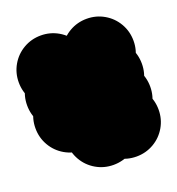

<svg xmlns="http://www.w3.org/2000/svg" viewBox="-163 -593 726 786"><g transform="rotate(-20 200.0 -200.0)"><path d="M150 -50Q150 -91 170 -125.5Q190 -160 224.5 -180Q259 -200 300 -200Q341 -200 375.5 -180Q410 -160 430 -125.5Q450 -91 450 -50Q450 -9 430 25.5Q410 60 375.5 80Q341 100 300 100Q259 100 224.5 80Q190 60 170 25.5Q150 -9 150 -50ZM150 -150Q150 -191 170 -225.5Q190 -260 224.5 -280Q259 -300 300 -300Q341 -300 375.5 -280Q410 -260 430 -225.5Q450 -191 450 -150Q450 -109 430 -74.5Q410 -40 375.5 -20Q341 0 300 0Q259 0 224.5 -20Q190 -40 170 -74.5Q150 -109 150 -150ZM150 -250Q150 -291 170 -325.5Q190 -360 224.5 -380Q259 -400 300 -400Q341 -400 375.5 -380Q410 -360 430 -325.5Q450 -291 450 -250Q450 -209 430 -174.5Q410 -140 375.5 -120Q341 -100 300 -100Q259 -100 224.5 -120Q190 -140 170 -174.5Q150 -209 150 -250ZM150 -350Q150 -391 170 -425.5Q190 -460 224.5 -480Q259 -500 300 -500Q341 -500 375.5 -480Q410 -460 430 -425.5Q450 -391 450 -350Q450 -309 430 -274.5Q410 -240 375.5 -220Q341 -200 300 -200Q259 -200 224.5 -220Q190 -240 170 -274.5Q150 -309 150 -350ZM-50 -350Q-50 -391 -30 -425.5Q-10 -460 24.5 -480Q59 -500 100 -500Q141 -500 175.5 -480Q210 -460 230 -425.5Q250 -391 250 -350Q250 -309 230 -274.5Q210 -240 175.5 -220Q141 -200 100 -200Q59 -200 24.5 -220Q-10 -240 -30 -274.5Q-50 -309 -50 -350ZM-50 -250Q-50 -291 -30 -325.5Q-10 -360 24.5 -380Q59 -400 100 -400Q141 -400 175.5 -380Q210 -360 230 -325.5Q250 -291 250 -250Q250 -209 230 -174.5Q210 -140 175.5 -120Q141 -100 100 -100Q59 -100 24.5 -120Q-10 -140 -30 -174.5Q-50 -209 -50 -250ZM-50 -150Q-50 -191 -30 -225.5Q-10 -260 24.5 -280Q59 -300 100 -300Q141 -300 175.5 -280Q210 -260 230 -225.5Q250 -191 250 -150Q250 -109 230 -74.5Q210 -40 175.5 -20Q141 0 100 0Q59 0 24.5 -20Q-10 -40 -30 -74.5Q-50 -109 -50 -150ZM50 -50Q50 -91 70 -125.5Q90 -160 124.5 -180Q159 -200 200 -200Q241 -200 275.5 -180Q310 -160 330 -125.5Q350 -91 350 -50Q350 -9 330 25.5Q310 60 275.5 80Q241 100 200 100Q159 100 124.5 80Q90 60 70 25.5Q50 -9 50 -50Z"/></g></svg>

Font: TINY 5x3
Style: Regular
Weight: 400
Designer: Jack Halten Fahnestock
Foundry: Velvetyne Type Foundry
Version: Version 1.002